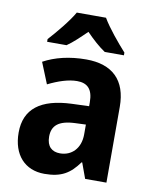

<svg xmlns="http://www.w3.org/2000/svg" viewBox="-86 -831 722 906"><g transform="rotate(10 274.5 -378.0)"><path d="M348 -766H208C184 -723 129 -657 94 -619V-606H187C216 -626 244 -653 278 -686C310 -653 340 -626 370 -606H462V-619C426 -659 374 -721 348 -766ZM291 -556C211 -556 142 -539 87 -509L128 -408C177 -432 224 -448 266 -448C315 -448 342 -423 342 -360V-341L259 -338C112 -332 36 -275 36 -161C36 -55 95 10 189 10C270 10 311 -16 353 -74H356L383 0H485V-363C485 -491 416 -556 291 -556ZM292 -251 342 -253V-206C342 -138 300 -98 245 -98C206 -98 181 -120 181 -167C181 -219 211 -248 292 -251Z"/></g></svg>

Font: Noto Sans Myanmar UI SemiCondensed
Style: Bold
Weight: 700
Width: 4
Designer: Monotype Design Team
Foundry: Monotype Imaging Inc.
Version: Version 2.103